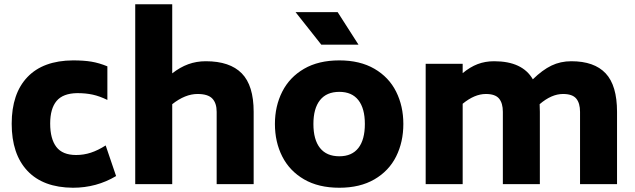

<svg xmlns="http://www.w3.org/2000/svg" viewBox="-20 -866 2987 903"><path d="M35 -284Q35 -426 109 -503.5Q183 -581 323 -582Q374 -582 410 -576Q446 -570 485 -554V-396Q448 -414 415.5 -421Q383 -428 343 -428Q276 -427 246 -391Q216 -355 216 -285Q216 -213 245 -175Q274 -137 338 -137Q374 -137 407.5 -148Q441 -159 477 -182L526 -38Q434 17 323 17Q183 16 109 -62.5Q35 -141 35 -284Z M1173 -340V0H999V-340Q999 -381 978.5 -402.5Q958 -424 909 -424Q851 -424 790 -376V0H616V-846H790V-521Q827 -550 865.5 -564Q904 -578 948 -578Q1061 -578 1117 -521Q1173 -464 1173 -340Z M1273 0ZM1273 -283Q1273 -367 1307.5 -435Q1342 -503 1410 -542.5Q1478 -582 1576 -582Q1673 -582 1741 -542.5Q1809 -503 1843 -435Q1877 -367 1877 -283Q1877 -198 1843 -130Q1809 -62 1741 -22.5Q1673 17 1576 17Q1478 17 1410 -22.5Q1342 -62 1307.5 -130Q1273 -198 1273 -283ZM1696 -283Q1696 -356 1665.5 -395Q1635 -434 1576 -434Q1516 -434 1485 -395Q1454 -356 1454 -283Q1454 -209 1485 -170Q1516 -131 1576 -131Q1635 -131 1665.5 -170Q1696 -209 1696 -283ZM1370 -809H1568L1666 -656H1491Z M2882 -340V0H2708V-340Q2708 -381 2690 -402.5Q2672 -424 2628 -424Q2574 -424 2518 -376Q2519 -365 2519 -340V0H2345V-340Q2345 -381 2327 -402.5Q2309 -424 2265 -424Q2212 -424 2156 -378V0H1982V-566H2156V-522Q2191 -551 2226.5 -564.5Q2262 -578 2304 -578Q2437 -578 2486 -493Q2531 -537 2573.5 -557.5Q2616 -578 2667 -578Q2775 -578 2828.5 -521Q2882 -464 2882 -340Z"/></svg>

Font: Biryani Black
Style: Regular
Weight: 900
Designer: Dan Reynolds and Mathieu Reguer
Foundry: Dan Reynolds and Mathieu Reguer
Version: Version 1.004; ttfautohint (v1.1) -l 5 -r 5 -G 72 -x 0 -D la